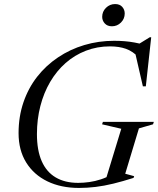

<svg xmlns="http://www.w3.org/2000/svg" viewBox="-20 -916 780 946"><path d="M365 -15Q392 -15 420.2 -19Q448.5 -23 477.5 -32.5Q506.5 -42 533.5 -58L496.5 -16L577.5 -281.5L483 -303.5L487 -315.5H738L734 -303.5L664.5 -283.5L597 -60L641 -48L638 -39.5Q584.5 -22.5 538.5 -11.2Q492.5 0 451 5Q409.5 10 369.5 10Q280.5 10 213.5 -22.5Q146.5 -55 109 -115.5Q71.5 -176 71.5 -260Q71.5 -341.5 95.5 -411.8Q119.5 -482 163 -537.8Q206.5 -593.5 265.8 -633.2Q325 -673 395.2 -694Q465.5 -715 542.5 -715Q569 -715 593.8 -713Q618.5 -711 643 -706.5Q667.5 -702 692 -695L649 -690L718 -732.5H725L698.5 -490.5H684L643.5 -666.5L666.5 -630.5Q634.5 -663.5 600.5 -675.5Q566.5 -687.5 522 -687.5Q458.5 -687.5 403 -666Q347.5 -644.5 303.2 -605.5Q259 -566.5 227.2 -512.5Q195.5 -458.5 178.8 -393.2Q162 -328 162 -255.5Q162 -175.5 185.5 -122Q209 -68.5 254.5 -41.8Q300 -15 365 -15ZM531.5 -786.5Q509 -786.5 496.2 -800.5Q483.5 -814.5 483.5 -833Q483.5 -859 502.2 -877.5Q521 -896 547 -896Q570 -896 582.2 -882.2Q594.5 -868.5 594.5 -849.5Q594.5 -823.5 576 -805Q557.5 -786.5 531.5 -786.5Z"/></svg>

Font: Newsreader 60pt
Style: Italic
Weight: 400
Italic angle: -17°
Designer: Hugues Gentile
Foundry: Production Type
Version: Version 1.003